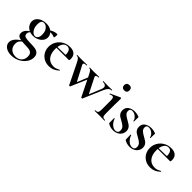

<svg xmlns="http://www.w3.org/2000/svg" viewBox="79 -1523 2720 2720"><g transform="rotate(45 1439.5 -163.0)"><path d="M27 169Q27 130 58 91Q89 52 158 11L168 23Q138 40 122 63.5Q106 87 106 123Q106 183 142.5 216.5Q179 250 235 250Q292 250 327 216.5Q362 183 362 126Q362 84 343.5 64.5Q325 45 294.5 40.5Q264 36 207 35Q135 34 95 19.5Q55 5 55 -41Q55 -76 78.5 -106Q102 -136 151 -164L161 -157Q139 -143 129 -127.5Q119 -112 119 -92Q119 -56 148.5 -46Q178 -36 251 -35Q308 -34 344 -29Q380 -24 406.5 -1Q433 22 433 71Q433 126 398 174.5Q363 223 305 252Q247 281 181 281Q112 281 69.5 250Q27 219 27 169ZM48 -266Q48 -305 72 -334Q96 -363 134.5 -378Q173 -393 217 -393Q264 -393 299 -376Q334 -359 353 -330Q372 -301 372 -267Q372 -229 348 -198Q324 -167 285 -150Q246 -133 202 -133Q156 -133 121 -152Q86 -171 67 -201.5Q48 -232 48 -266ZM286 -241Q286 -283 271.5 -313.5Q257 -344 234.5 -359.5Q212 -375 187 -375Q133 -375 133 -294Q133 -251 146.5 -218.5Q160 -186 181.5 -168Q203 -150 226 -150Q252 -150 269 -172Q286 -194 286 -241ZM432 -395Q439 -395 439 -369Q439 -356 435.5 -341Q432 -326 428 -328Q391 -344 356 -344Q331 -344 309 -337L302 -315L303 -347Q336 -371 366.5 -383Q397 -395 432 -395Z M470 -181Q470 -240 499 -289Q528 -338 578.5 -366.5Q629 -395 691 -395Q751 -395 783.5 -366Q816 -337 816 -280Q816 -265 813.5 -258Q811 -251 805 -251H723Q728 -375 655 -375Q610 -375 584.5 -334Q559 -293 559 -223Q559 -135 600 -83.5Q641 -32 716 -32Q744 -32 763 -39Q782 -46 813 -62L815 -63Q817 -63 819.5 -59Q822 -55 820 -53Q784 -19 747 -3.5Q710 12 667 12Q606 12 561.5 -15Q517 -42 493.5 -86Q470 -130 470 -181ZM529 -267 751 -271V-251L530 -250Z M1092 -374Q1090 -374 1090 -380Q1090 -386 1092 -386Q1109 -386 1120 -385L1172 -384L1240 -385Q1255 -386 1281 -386Q1283 -386 1283 -380Q1283 -374 1281 -374Q1258 -374 1244.5 -367.5Q1231 -361 1231 -349Q1231 -342 1235 -335L1357 -94L1315 -22L1426 -292Q1433 -310 1433 -326Q1433 -349 1415.5 -361.5Q1398 -374 1365 -374Q1362 -374 1362 -380Q1362 -386 1365 -386Q1392 -386 1405 -385L1465 -384L1505 -385Q1515 -386 1539 -386Q1542 -386 1542 -380Q1542 -374 1539 -374Q1512 -374 1491.5 -354.5Q1471 -335 1452 -290L1328 -1Q1327 3 1318 3Q1307 3 1306 -1L1157 -303Q1135 -347 1123 -360.5Q1111 -374 1092 -374ZM842 -374Q839 -374 839 -380Q839 -386 842 -386Q860 -386 871 -385L929 -384L997 -385Q1012 -386 1038 -386Q1041 -386 1041 -380Q1041 -374 1038 -374Q985 -374 985 -351Q985 -345 990 -335L1116 -94L1072 -22L1181 -285L1205 -280L1085 -1Q1085 3 1075 3Q1066 3 1063 -1L915 -303Q893 -347 878.5 -360.5Q864 -374 842 -374Z M1575 -12Q1609 -12 1620.5 -26Q1632 -40 1632 -81V-263Q1632 -297 1625 -312.5Q1618 -328 1601 -328Q1585 -328 1561 -316H1560Q1556 -316 1554 -321Q1552 -326 1555 -328L1699 -395L1702 -396Q1706 -396 1710.5 -391.5Q1715 -387 1715 -384V-363Q1713 -321 1713 -264V-81Q1713 -40 1724.5 -26Q1736 -12 1770 -12Q1773 -12 1773 -6Q1773 0 1770 0Q1745 0 1730 -1L1672 -2L1614 -1Q1600 0 1575 0Q1572 0 1572 -6Q1572 -12 1575 -12ZM1612 -555Q1612 -579 1626.5 -593Q1641 -607 1667 -607Q1692 -607 1705.5 -593Q1719 -579 1719 -555Q1719 -529 1705.5 -515Q1692 -501 1667 -501Q1641 -501 1626.5 -515Q1612 -529 1612 -555Z M1993 -238Q2029 -218 2048.5 -205Q2068 -192 2082.5 -170Q2097 -148 2097 -117Q2097 -83 2080 -54Q2063 -25 2029.5 -7Q1996 11 1950 11Q1895 11 1849 -17Q1843 -23 1843 -29L1841 -121Q1841 -124 1846.5 -124.5Q1852 -125 1853 -122Q1870 -73 1904.5 -41Q1939 -9 1978 -9Q2003 -9 2017 -22Q2031 -35 2031 -61Q2031 -99 2009 -121.5Q1987 -144 1945 -166Q1911 -184 1892 -196.5Q1873 -209 1859.5 -230.5Q1846 -252 1846 -284Q1846 -341 1887.5 -369Q1929 -397 1988 -397Q2027 -397 2068 -382Q2077 -378 2077 -371Q2077 -348 2076 -335L2075 -287Q2075 -285 2069 -285Q2063 -285 2063 -287Q2063 -307 2047 -328.5Q2031 -350 2006 -364Q1981 -378 1955 -378Q1909 -378 1909 -334Q1909 -302 1930.5 -281Q1952 -260 1993 -238Z M2324 -238Q2360 -218 2379.5 -205Q2399 -192 2413.5 -170Q2428 -148 2428 -117Q2428 -83 2411 -54Q2394 -25 2360.5 -7Q2327 11 2281 11Q2226 11 2180 -17Q2174 -23 2174 -29L2172 -121Q2172 -124 2177.5 -124.5Q2183 -125 2184 -122Q2201 -73 2235.5 -41Q2270 -9 2309 -9Q2334 -9 2348 -22Q2362 -35 2362 -61Q2362 -99 2340 -121.5Q2318 -144 2276 -166Q2242 -184 2223 -196.5Q2204 -209 2190.5 -230.5Q2177 -252 2177 -284Q2177 -341 2218.5 -369Q2260 -397 2319 -397Q2358 -397 2399 -382Q2408 -378 2408 -371Q2408 -348 2407 -335L2406 -287Q2406 -285 2400 -285Q2394 -285 2394 -287Q2394 -307 2378 -328.5Q2362 -350 2337 -364Q2312 -378 2286 -378Q2240 -378 2240 -334Q2240 -302 2261.5 -281Q2283 -260 2324 -238Z M2498 -181Q2498 -240 2527 -289Q2556 -338 2606.5 -366.5Q2657 -395 2719 -395Q2779 -395 2811.5 -366Q2844 -337 2844 -280Q2844 -265 2841.5 -258Q2839 -251 2833 -251H2751Q2756 -375 2683 -375Q2638 -375 2612.5 -334Q2587 -293 2587 -223Q2587 -135 2628 -83.5Q2669 -32 2744 -32Q2772 -32 2791 -39Q2810 -46 2841 -62L2843 -63Q2845 -63 2847.5 -59Q2850 -55 2848 -53Q2812 -19 2775 -3.5Q2738 12 2695 12Q2634 12 2589.5 -15Q2545 -42 2521.5 -86Q2498 -130 2498 -181ZM2557 -267 2779 -271V-251L2558 -250Z"/></g></svg>

Font: Cormorant Garamond SemiBold
Style: Regular
Weight: 600
Designer: Christian Thalmann (Catharsis Fonts)
Foundry: Catharsis Fonts
Version: Version 4.000